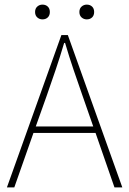

<svg xmlns="http://www.w3.org/2000/svg" viewBox="-20 -812 560 832"><path d="M10 0 246 -660H274L510 0H476L394 -236H125L42 0ZM182 -396 135 -264H384L338 -396Q317 -456 298.5 -510.5Q280 -565 262 -626H258Q240 -565 221.5 -510.5Q203 -456 182 -396ZM356 -728Q343 -728 333.5 -736.5Q324 -745 324 -760Q324 -775 333.5 -783.5Q343 -792 356 -792Q370 -792 379 -783.5Q388 -775 388 -760Q388 -745 379 -736.5Q370 -728 356 -728ZM164 -728Q151 -728 141.5 -736.5Q132 -745 132 -760Q132 -775 141.5 -783.5Q151 -792 164 -792Q178 -792 187 -783.5Q196 -775 196 -760Q196 -745 187 -736.5Q178 -728 164 -728Z"/></svg>

Font: Assistant ExtraLight
Style: Regular
Weight: 200
Designer: Hebrew By Ben Nathan, Latin by Paul Hunt
Version: Version 3.000